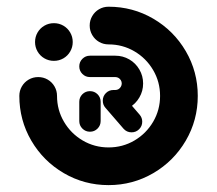

<svg xmlns="http://www.w3.org/2000/svg" viewBox="-20 -542 640 566"><path d="M245.2 -153.7Q232.1 -153.7 222.9 -162.9Q213.7 -172.1 213.7 -185.2V-241.9Q213.7 -255 222.9 -264.2Q232.1 -273.3 245.2 -273.3Q258.3 -273.3 267.5 -264.2Q276.7 -255 276.7 -241.9V-185.2Q276.7 -172.1 267.5 -162.9Q258.3 -153.7 245.2 -153.7ZM399.3 -183.3Q399.3 -170.2 390.1 -161Q380.9 -151.9 367.8 -151.9Q353.6 -151.9 344.1 -162.6L290.7 -224.4Q283 -233.3 283 -245.2Q283 -258.1 292.2 -267.4Q301.4 -276.7 314.6 -276.7Q321.5 -276.7 327.8 -273.9Q334.1 -271 338.1 -265.9L391.5 -204.1Q399.3 -195 399.3 -183.3ZM83.3 -418.1Q83.3 -433.3 90.7 -446.1Q98.1 -458.9 110.9 -466.3Q123.7 -473.7 138.9 -473.7Q154.1 -473.7 166.9 -466.3Q179.6 -458.9 187 -446.1Q194.4 -433.3 194.4 -418.1Q194.4 -403 187 -390.2Q179.6 -377.4 166.9 -370Q154.1 -362.6 138.9 -362.6Q123.7 -362.6 110.9 -370Q98.1 -377.4 90.7 -390.2Q83.3 -403 83.3 -418.1ZM244.4 -466.7Q244.4 -481.9 251.9 -494.6Q259.3 -507.4 272 -514.8Q284.8 -522.2 300 -522.2Q371.4 -522.2 431.9 -486.9Q492.3 -451.6 527.7 -391.1Q563 -330.6 563 -259.3Q563 -187.9 527.7 -127.4Q492.3 -66.9 431.9 -31.6Q371.4 3.7 300 3.7Q228.6 3.7 168.1 -31.6Q107.7 -66.9 72.3 -127.4Q37 -187.9 37 -259.3Q37 -274.4 44.4 -287.2Q51.9 -300 64.6 -307.4Q77.4 -314.8 92.6 -314.8Q107.8 -314.8 120.6 -307.4Q133.3 -300 140.7 -287.2Q148.1 -274.4 148.1 -259.3Q148.1 -217.9 168.6 -183.1Q189 -148.3 223.9 -127.8Q258.7 -107.4 300.1 -107.4Q341.5 -107.4 376.3 -127.8Q411.1 -148.3 431.5 -183.1Q451.9 -218 451.9 -259.3Q451.9 -300.7 431.4 -335.5Q411 -370.3 376.2 -390.7Q341.4 -411.1 300 -411.1Q284.8 -411.1 272 -418.5Q259.3 -425.9 251.9 -438.7Q244.4 -451.5 244.4 -466.7ZM283 -245.2Q283 -258.3 292.1 -267.5Q301.3 -276.7 314.4 -276.7H320Q325.2 -276.7 329.5 -279.3Q333.8 -281.9 336.3 -286.4Q338.9 -290.8 338.9 -296Q338.9 -301.1 336.3 -305.4Q333.8 -309.7 329.4 -312.3Q325.1 -314.8 320 -314.8H245.2Q232.1 -314.8 222.9 -324Q213.7 -333.2 213.7 -346.3Q213.7 -359.4 222.9 -368.6Q232.1 -377.8 245.2 -377.8H320Q342.1 -377.8 361.1 -366.9Q380 -355.9 390.9 -337Q401.9 -318.2 401.9 -295.9Q401.9 -273.6 390.9 -254.8Q380 -235.9 361.1 -224.8Q342.1 -213.7 320 -213.7H314.4Q301.3 -213.7 292.1 -222.9Q283 -232.1 283 -245.2Z"/></svg>

Font: 26F Galaxy Sans
Style: Regular
Weight: 400
Designer: C₂₉H₂₅N₃O₅
Version: Version 1.100;FEAKit 1.0